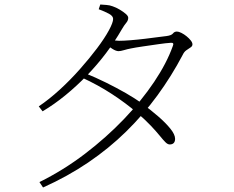

<svg xmlns="http://www.w3.org/2000/svg" viewBox="-20 -792 1040 852"><path d="M356 -468Q405 -448 451.5 -425Q498 -402 539 -378.5Q580 -355 611 -332Q648 -305 681.5 -276Q715 -247 736 -221Q757 -195 757 -176Q757 -164 751 -157.5Q745 -151 733 -151Q724 -151 714 -161Q704 -171 689 -189.5Q674 -208 650 -233.5Q626 -259 589 -291Q539 -334 477 -374.5Q415 -415 343 -448ZM152 -320Q198 -351 245 -394Q292 -437 334.5 -485Q377 -533 410.5 -577.5Q444 -622 463 -657Q482 -692 482 -708Q482 -721 463.5 -731Q445 -741 418 -751L425 -772Q438 -771 452.5 -770Q467 -769 480 -764Q495 -759 511 -749.5Q527 -740 538 -730.5Q549 -721 549 -713Q549 -701 540 -690.5Q531 -680 520 -661Q489 -607 450 -555.5Q411 -504 365.5 -457Q320 -410 270.5 -369.5Q221 -329 169 -298ZM155 16Q262 -37 357 -109.5Q452 -182 530 -263.5Q608 -345 664 -428.5Q720 -512 747 -588Q754 -604 737 -602Q718 -601 683.5 -596Q649 -591 614.5 -586Q580 -581 561 -577Q545 -574 530 -569.5Q515 -565 506 -565Q495 -565 479 -575Q463 -585 447 -598L461 -617Q476 -614 487.5 -612.5Q499 -611 508 -611Q528 -611 559.5 -613.5Q591 -616 624 -620Q657 -624 683 -627.5Q709 -631 719 -632Q741 -635 747.5 -643.5Q754 -652 765 -652Q773 -652 785 -646Q797 -640 808 -631Q819 -622 826.5 -612.5Q834 -603 834 -595Q834 -587 825.5 -581.5Q817 -576 807 -569Q797 -562 791 -549Q741 -454 678.5 -368.5Q616 -283 539.5 -208Q463 -133 371.5 -71Q280 -9 171 40Z"/></svg>

Font: Source Han Serif JP VF
Style: Regular
Weight: 250
Designer: Ryoko NISHIZUKA 西塚涼子 (kana & ideographs); Frank Grießhammer (Latin, Greek & Cyrillic); Wenlong ZHANG 张文龙 (bopomofo); San
Foundry: Adobe
Version: Version 2.001;hotconv 1.1.0;makeotfexe 2.6.0